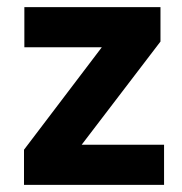

<svg xmlns="http://www.w3.org/2000/svg" viewBox="-20 -516 508 536"><path d="M47 0V-98L293 -422L292 -384H48V-496H428V-400L179 -74V-112H438V0Z"/></svg>

Font: Nunito Sans 10pt SemiCondensed ExtraBold
Style: Regular
Weight: 800
Width: 4
Designer: Vernon Adams
Foundry: Vernon Adams
Version: Version 3.101;gftools[0.9.27]